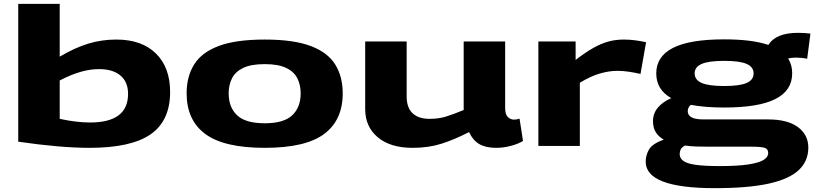

<svg xmlns="http://www.w3.org/2000/svg" viewBox="-20 -760 4256 1000"><path d="M75 -22V-740H291V-465Q371 -512 440.5 -533Q510 -554 586 -554Q718 -554 792 -481.5Q866 -409 866 -281Q866 -131 764.5 -60.5Q663 10 446 10Q296 10 75 -22ZM291 -141Q332 -132 372.5 -127Q413 -122 449 -122Q647 -122 647 -271Q647 -333 607.5 -366.5Q568 -400 496 -400Q450 -400 400.5 -386Q351 -372 291 -341Z M952 -274Q952 -361 991 -424Q1030 -487 1119 -520.5Q1208 -554 1359 -554Q1509 -554 1598 -520.5Q1687 -487 1726 -424Q1765 -361 1765 -274Q1765 -134 1668 -62Q1571 10 1359 10Q1147 10 1049.5 -62Q952 -134 952 -274ZM1171 -274Q1171 -201 1215 -159.5Q1259 -118 1359 -118Q1458 -118 1502 -159.5Q1546 -201 1546 -274Q1546 -318 1528.5 -352.5Q1511 -387 1470 -406.5Q1429 -426 1359 -426Q1288 -426 1247 -406.5Q1206 -387 1188.5 -352.5Q1171 -318 1171 -274Z M2129 10Q2013 10 1947.5 -45Q1882 -100 1882 -192V-544H2098V-258Q2098 -199 2129 -170Q2160 -141 2217 -141Q2265 -141 2303.5 -153Q2342 -165 2395 -187V-544H2611V-198Q2611 -164 2625 -150.5Q2639 -137 2657 -137Q2672 -137 2686 -142L2704 -26Q2681 -11 2641.5 -0.5Q2602 10 2564 10Q2510 10 2476.5 -9.5Q2443 -29 2423 -72Q2347 -33 2279.5 -11.5Q2212 10 2129 10Z M2978 -544V-448Q3029 -487 3069.5 -510Q3110 -533 3148 -543.5Q3186 -554 3230 -554Q3259 -554 3289 -550Q3319 -546 3345 -540L3316 -375Q3285 -382 3255 -386.5Q3225 -391 3195 -391Q3152 -391 3104 -377Q3056 -363 3000 -329V0H2784V-544Z M3703 220Q3343 220 3343 82Q3343 49 3360 19Q3377 -11 3437 -33Q3410 -48 3395.5 -71.5Q3381 -95 3381 -129Q3381 -169 3406 -199Q3431 -229 3476 -249Q3398 -293 3398 -378Q3398 -466 3485 -510.5Q3572 -555 3752 -555Q3897 -555 3982 -526Q4021 -589 4136 -589Q4172 -589 4201 -585L4184 -454Q4170 -457 4154 -458.5Q4138 -460 4124 -460Q4101 -460 4085 -455Q4106 -422 4106 -378Q4106 -289 4019 -244.5Q3932 -200 3752 -200Q3650 -200 3578 -214Q3562 -200 3562 -181Q3562 -138 3643 -138H3981Q4082 -138 4136 -98Q4190 -58 4190 9Q4190 79 4140 126Q4090 173 3983 196.5Q3876 220 3703 220ZM3752 -312Q3833 -312 3869 -328Q3905 -344 3905 -378Q3905 -411 3869 -427Q3833 -443 3752 -443Q3671 -443 3634.5 -427Q3598 -411 3598 -378Q3598 -344 3634.5 -328Q3671 -312 3752 -312ZM3520 42Q3520 64 3539 78Q3558 92 3603.5 98.5Q3649 105 3728 105Q3822 105 3877.5 96.5Q3933 88 3957 73Q3981 58 3981 37Q3981 16 3963 10Q3945 4 3893 4H3670Q3636 4 3605.5 3Q3575 2 3548 -2Q3531 7 3525.5 18Q3520 29 3520 42Z"/></svg>

Font: Georama ExtraExtended
Style: Bold
Weight: 700
Width: 8
Designer: Jean-Baptiste Levee
Foundry: Production Type
Version: Version 1.000